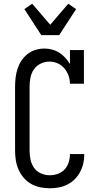

<svg xmlns="http://www.w3.org/2000/svg" viewBox="-20 -1004 540 1032"><path d="M247 8Q221 8 195 2.5Q169 -3 146.5 -16Q124 -29 107 -49Q90 -69 79.5 -93Q69 -117 65 -143Q61 -169 61 -195V-540Q61 -564 64 -588Q67 -612 74.5 -635Q82 -658 95.5 -678.5Q109 -699 128.5 -714Q148 -729 171.5 -736Q195 -743 219 -743Q240 -743 260.5 -737.5Q281 -732 299 -720.5Q317 -709 331 -693.5Q345 -678 356 -660V-735H431V-554H356Q356 -577 348 -598.5Q340 -620 325.5 -637Q311 -654 290 -663.5Q269 -673 246 -673Q222 -673 199.5 -662.5Q177 -652 163 -632Q149 -612 144 -588Q139 -564 139 -540V-195Q139 -171 144 -146.5Q149 -122 163 -102Q177 -82 200 -72Q223 -62 247 -62Q269 -62 290.5 -69.5Q312 -77 327 -93Q342 -109 349 -131Q356 -153 356 -175V-176H433V-174Q433 -149 427.5 -125Q422 -101 410.5 -79.5Q399 -58 381.5 -40.5Q364 -23 342 -12Q320 -1 296 3.5Q272 8 247 8ZM202 -815 111 -955 153 -984 250 -871 347 -984 389 -955 298 -815Z"/></svg>

Font: Iosevka Curly Slab
Style: Regular
Weight: 400
Monospace: yes
Designer: Belleve Invis
Foundry: Belleve Invis
Version: Version 22.1.2; ttfautohint (v1.8.4)